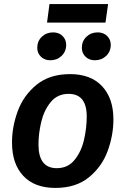

<svg xmlns="http://www.w3.org/2000/svg" viewBox="-20 -908 616 943"><path d="M39 -208Q39 -286 67.5 -363Q96 -440 160 -492Q224 -544 324 -544Q426 -544 481.5 -484.5Q537 -425 537 -322Q537 -244 509 -167Q481 -90 417 -37.5Q353 15 252 15Q150 15 94.5 -44Q39 -103 39 -208ZM406 -336Q406 -447 317 -447Q262 -447 229 -406.5Q196 -366 182.5 -309Q169 -252 169 -198Q169 -82 259 -82Q314 -82 347 -123.5Q380 -165 393 -223Q406 -281 406 -336ZM163 -673Q163 -706 185.5 -727.5Q208 -749 241 -749Q269 -749 287 -731.5Q305 -714 305 -688Q305 -655 282.5 -633.5Q260 -612 227 -612Q199 -612 181 -629.5Q163 -647 163 -673ZM382 -673Q382 -706 404.5 -727.5Q427 -749 460 -749Q488 -749 506 -731.5Q524 -714 524 -688Q524 -655 501.5 -633.5Q479 -612 446 -612Q418 -612 400 -629.5Q382 -647 382 -673ZM211 -797 223 -888H511L498 -797Z"/></svg>

Font: FiraGO Medium
Style: Italic
Weight: 500
Italic angle: -8°
Designer: bBox Type GmbH
Foundry: bBox Type GmbH
Version: Version 1.001